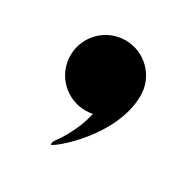

<svg xmlns="http://www.w3.org/2000/svg" viewBox="-84 -259 435 446"><g transform="rotate(30 134.0 -36.5)"><path d="M134 3C140.5 3 147 2.5 153 1C142.5 54 107 100 107 100C104 103 104 108 104 112C114 112 228 18 228 -91C228 -143 186 -185 134 -185C82 -185 40 -143 40 -91C40 -39 82 3 134 3Z"/></g></svg>

Font: Beautique Display Medium
Style: Bold
Weight: 900
Designer: Nhat-Quang Ngo
Version: Version 1.100;Glyphs 3.2.3 (3260)